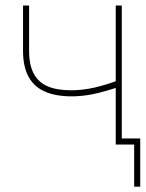

<svg xmlns="http://www.w3.org/2000/svg" viewBox="-20 -536 542 712"><path d="M65.4 -347.7V-515.6H87.9V-347.7Q87.9 -295.4 105 -263.2Q122.1 -231 156.2 -216.1Q190.4 -201.2 244.1 -201.2Q286.1 -201.2 331.1 -211.4Q376 -221.7 426.8 -241.2V-215.8Q366.2 -195.3 325.4 -187Q284.7 -178.7 246.1 -178.7Q185.5 -178.7 145.5 -196.8Q105.5 -214.8 85.4 -252.2Q65.4 -289.6 65.4 -347.7ZM409.2 -515.6H431.6V0H409.2ZM477.5 0H424.8V-22.5H500V156.2H477.5Z"/></svg>

Font: Intratopia Thin
Style: Regular
Weight: 100
Designer: Rasmus Andersson
Foundry: rsms
Version: Version 3.000;Glyphs 3.2.3 (3260)